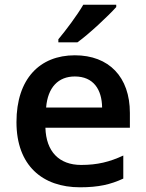

<svg xmlns="http://www.w3.org/2000/svg" viewBox="-20 -786 619 816"><path d="M474 -756V-766H334C308 -721 259 -656 228 -619V-606H309C358 -641 441 -719 474 -756ZM298 -551C149 -551 50 -451 50 -267C50 -82 161 10 320 10C399 10 450 -2 504 -27V-125C446 -98 394 -85 325 -85C231 -85 176 -142 173 -243H532V-306C532 -459 443 -551 298 -551ZM298 -461C377 -461 413 -406 414 -329H176C183 -415 228 -461 298 -461Z"/></svg>

Font: Noto Sans Kayah Li SemiBold
Style: Regular
Weight: 600
Designer: Monotype Design Team, Sérgio Martins
Foundry: Monotype Imaging Inc.
Version: Version 2.002